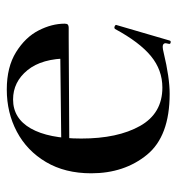

<svg xmlns="http://www.w3.org/2000/svg" viewBox="2 -526 535 580"><g transform="rotate(90 270.0 -235.5)"><path d="M51 -163Q51 -170 54 -172.5Q57 -175 63 -175H156Q156 -94 191.5 -50.5Q227 -7 280 -7Q337 -7 367.5 -60.5Q398 -114 398 -213Q398 -323 360 -390.5Q322 -458 244 -458Q191 -458 149 -423.5Q107 -389 67 -315Q65 -313 63 -313Q60 -313 57 -315Q54 -317 55 -319L102 -480Q103 -484 108 -483Q113 -482 112 -478L110 -468Q110 -459 121 -459Q127 -459 139 -462Q214 -480 263 -480Q391 -480 447 -411.5Q503 -343 503 -243Q503 -164 469 -106.5Q435 -49 377.5 -18.5Q320 12 250 12Q182 12 137 -16Q92 -44 71.5 -84Q51 -124 51 -163ZM446 -153 95 -149V-175L444 -177Z"/></g></svg>

Font: Cormorant Unicase
Style: Bold
Weight: 700
Designer: Christian Thalmann (Catharsis Fonts)
Foundry: Catharsis Fonts
Version: Version 4.000